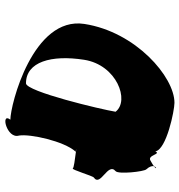

<svg xmlns="http://www.w3.org/2000/svg" viewBox="4 -750 701 750"><g transform="rotate(90 355.0 -374.5)"><path d="M73 -353C42 -152 389 -64 447 -64C416 -24 524 -50 509 -98C502 -142 531 -273 571 -318C569 -319 566 -321 562 -322C564 -322 565 -321 567 -321C568 -320 569 -320 571 -319C572 -320 572 -319 573 -320C604 -316 635 -312 637 -308C642 -300 666 -385 673 -390C711 -416 612 -445 648 -475C661 -486 650 -586 641 -595C629 -608 627 -619 629 -625C625 -622 618 -617 608 -612C585 -596 582 -656 571 -630C564 -674 411 -705 381 -705C280 -705 104 -554 73 -353ZM213 -352C233 -480 373 -531 416 -475C407 -419 337 -125 305 -125C221 -125 193 -224 213 -352ZM571 -318V-319L572 -318C574 -317 574 -317 571 -318ZM629 -625C632 -636 644 -636 629 -625Z"/></g></svg>

Font: Ampere
Style: UltCndIta
Weight: 400
Version: Version 1